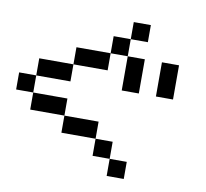

<svg xmlns="http://www.w3.org/2000/svg" viewBox="-94 -1003 1187 1106"><g transform="rotate(10 500.0 -450.0)"><path d="M0 -400V-500H100V-400ZM900 -500H800V-700H900ZM600 -200V-100H500V-200ZM600 -100H700V0H600ZM600 -500V-700H700V-500ZM600 -700H500V-800H600ZM600 -800V-900H700V-800ZM100 -500V-600H300V-500ZM100 -400H300V-300H100ZM300 -200V-300H500V-200ZM300 -600V-700H500V-600Z"/></g></svg>

Font: Galmuri9 Regular
Style: Regular
Weight: 400
Designer: Lee Minseo (quiple)
Version: Version 2.399;hotconv 1.1.1;makeotfexe 2.6.0 DEVELOPMENT